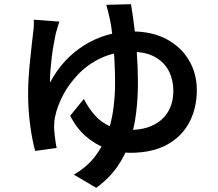

<svg xmlns="http://www.w3.org/2000/svg" viewBox="-20 -823 1040 916"><path d="M263 -720Q258 -705 254 -690.5Q250 -676 246 -663Q242 -643 236.5 -613.5Q231 -584 227 -551Q223 -518 220.5 -486.5Q218 -455 219 -429Q249 -487 291 -532Q333 -577 384 -608.5Q435 -640 492.5 -656.5Q550 -673 610 -673Q706 -673 775 -636Q844 -599 881.5 -535.5Q919 -472 919 -393Q919 -308 883.5 -240Q848 -172 777.5 -133Q707 -94 601 -94Q542 -94 487 -114.5Q432 -135 387.5 -174.5Q343 -214 315 -271L380 -351Q403 -306 433 -272.5Q463 -239 503.5 -221Q544 -203 598 -203Q664 -203 711 -226Q758 -249 782.5 -291Q807 -333 807 -390Q807 -441 786 -483Q765 -525 720.5 -550.5Q676 -576 605 -576Q526 -576 463 -546.5Q400 -517 354.5 -470Q309 -423 281 -369.5Q253 -316 243 -267Q240 -253 239 -240.5Q238 -228 238 -214Q238 -205 240 -187Q242 -169 244.5 -150Q247 -131 250 -117L148 -103Q133 -155 123.5 -229Q114 -303 114 -376Q114 -417 117 -460.5Q120 -504 124.5 -544.5Q129 -585 132.5 -619Q136 -653 139 -674Q141 -689 141.5 -704Q142 -719 141 -729ZM605 -803Q611 -767 619 -707.5Q627 -648 632.5 -575.5Q638 -503 638 -427Q638 -355 629.5 -285Q621 -215 600 -149.5Q579 -84 539.5 -27.5Q500 29 439 73L332 10Q392 -24 430.5 -73Q469 -122 490.5 -180Q512 -238 520.5 -301.5Q529 -365 529 -427Q529 -488 525.5 -545.5Q522 -603 516.5 -652Q511 -701 504 -732Q500 -750 495.5 -769Q491 -788 487 -800Z"/></svg>

Font: Noto Sans SC Thin SemiBold
Style: Regular
Weight: 600
Version: Version 2.004-H2;hotconv 1.0.118;makeotfexe 2.5.65603